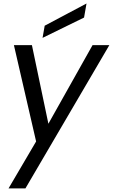

<svg xmlns="http://www.w3.org/2000/svg" viewBox="-20 -802 635 1080"><path d="M183.1 -6.3 28 257.8H123L595.2 -548.3H500.7L252.2 -106L159.5 -548.3H58.2ZM231.4 -657.4 219.4 -589 452.8 -703.2 466.6 -782.3Z"/></svg>

Font: Poppins Devanagari Thin
Style: Italic
Weight: 100
Italic angle: -10°
Designer: Ninad Kale (Devanagari), Jonny Pinhorn (Latin)
Foundry: Indian Type Foundry
Version: 4.005